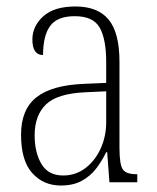

<svg xmlns="http://www.w3.org/2000/svg" viewBox="-20 -563 486 593"><path d="M168 10Q114 10 79.5 -28.5Q45 -67 45 -147Q45 -225 92.5 -262.5Q140 -300 239 -304L308 -307V-371Q308 -442 288 -477.5Q268 -513 211 -513Q157 -513 135 -483Q113 -453 113 -393Q80 -393 80 -441Q80 -482 113.5 -512.5Q147 -543 213 -543Q282 -543 315.5 -502.5Q349 -462 349 -372V-107Q349 -54 359.5 -39.5Q370 -25 401 -25H404V0H318L311 -93H308Q295 -66 277 -42.5Q259 -19 232.5 -4.5Q206 10 168 10ZM175 -21Q214 -21 244 -44Q274 -67 291 -104.5Q308 -142 308 -186V-281L243 -278Q156 -274 121.5 -240Q87 -206 87 -145Q87 -92 108 -56.5Q129 -21 175 -21Z"/></svg>

Font: Noto Serif Sinhala Condensed ExtraLight
Style: Regular
Weight: 200
Width: 3
Designer: Jelle Bosma - Monotype Design Team
Foundry: Monotype Imaging Inc.
Version: Version 2.007; ttfautohint (v1.8.4.7-5d5b)